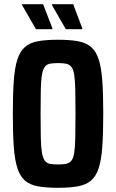

<svg xmlns="http://www.w3.org/2000/svg" viewBox="-20 -885 552 913"><path d="M256 8Q199 8 160.5 1Q122 -6 98.5 -26.5Q75 -47 62.5 -86Q50 -125 45.5 -188Q41 -251 41 -344Q41 -437 45.5 -500Q50 -563 62.5 -602Q75 -641 98.5 -661.5Q122 -682 160.5 -689Q199 -696 256 -696Q312 -696 350.5 -689Q389 -682 413 -661.5Q437 -641 449.5 -602Q462 -563 466.5 -500Q471 -437 471 -344Q471 -251 466.5 -188Q462 -125 449.5 -86Q437 -47 413 -26.5Q389 -6 350.5 1Q312 8 256 8ZM256 -103Q279 -103 294.5 -106Q310 -109 319.5 -121Q329 -133 333 -159Q337 -185 338 -230Q339 -275 339 -344Q339 -413 338 -458Q337 -503 333 -529Q329 -555 319.5 -567Q310 -579 294.5 -582Q279 -585 256 -585Q232 -585 217 -582Q202 -579 193 -567Q184 -555 179.5 -529Q175 -503 174 -458Q173 -413 173 -344Q173 -275 174 -230Q175 -185 179.5 -159Q184 -133 193 -121Q202 -109 217 -106Q232 -103 256 -103ZM371 -746H293L227 -861V-865H328L371 -751ZM229 -746H151L85 -861V-865H185L229 -751Z"/></svg>

Font: Saira Condensed
Style: Bold
Weight: 700
Width: 3
Designer: Hector Gatti with collaboration of the Omnibus-Type team
Foundry: Omnibus-Type
Version: Version 1.101